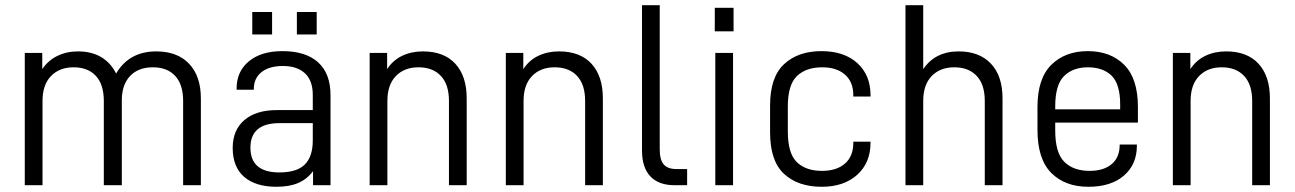

<svg xmlns="http://www.w3.org/2000/svg" viewBox="-20 -710 4963 736"><path d="M75 -507H142V-445Q164 -478 199.5 -495.5Q235 -513 279 -513Q331 -513 368 -491Q405 -469 425 -428Q475 -513 579 -513Q660 -513 705 -465.5Q750 -418 750 -333V0H682V-323Q682 -386 651.5 -419Q621 -452 566 -452Q510 -452 478.5 -418.5Q447 -385 447 -326V0H378V-323Q378 -386 347.5 -419Q317 -452 262 -452Q208 -452 175.5 -418.5Q143 -385 143 -323V0H75Z M1247 -345V0H1180V-54Q1157 -23 1123 -8.5Q1089 6 1040 6Q960 6 916 -32Q872 -70 872 -143Q872 -211 916.5 -249.5Q961 -288 1042 -288H1179V-346Q1179 -401 1149 -429Q1119 -457 1064 -457Q1012 -457 982.5 -433.5Q953 -410 953 -369V-366H887V-371Q887 -436 934 -475Q981 -514 1063 -514Q1152 -514 1199.5 -471Q1247 -428 1247 -345ZM1179 -172V-238H1052Q940 -238 940 -144Q940 -49 1051 -49Q1118 -49 1148.5 -79.5Q1179 -110 1179 -172ZM947 -664H1023V-578H947ZM1118 -664H1194V-578H1118Z M1397 -507H1464V-445Q1486 -479 1521.5 -496Q1557 -513 1601 -513Q1682 -513 1725.5 -465.5Q1769 -418 1769 -333V0H1701V-323Q1701 -386 1670 -419Q1639 -452 1584 -452Q1530 -452 1497.5 -418.5Q1465 -385 1465 -323V0H1397Z M1919 -507H1986V-445Q2008 -479 2043.5 -496Q2079 -513 2123 -513Q2204 -513 2247.5 -465.5Q2291 -418 2291 -333V0H2223V-323Q2223 -386 2192 -419Q2161 -452 2106 -452Q2052 -452 2019.5 -418.5Q1987 -385 1987 -323V0H1919Z M2441 -133V-690H2509V-137Q2509 -98 2524 -80Q2539 -62 2573 -62H2614V0H2566Q2505 0 2473 -34Q2441 -68 2441 -133Z M2722 -507H2790V0H2722ZM2720 -680H2792V-590H2720Z M2932 -202V-306Q2932 -414 2985.5 -464Q3039 -514 3129 -514Q3216 -514 3266.5 -468Q3317 -422 3317 -345V-340H3251V-345Q3251 -396 3219 -424Q3187 -452 3132 -452Q3070 -452 3035 -418.5Q3000 -385 3000 -302V-206Q3000 -122 3034.5 -88.5Q3069 -55 3131 -55Q3187 -55 3219 -83Q3251 -111 3251 -162V-167H3317V-163Q3317 -86 3266 -40Q3215 6 3130 6Q3039 6 2985.5 -43.5Q2932 -93 2932 -202Z M3451 -690H3519V-445Q3565 -513 3655 -513Q3734 -513 3778.5 -466Q3823 -419 3823 -333V0H3755V-323Q3755 -386 3724 -419Q3693 -452 3638 -452Q3584 -452 3551.5 -418.5Q3519 -385 3519 -323V0H3451Z M4025 -240V-210Q4025 -124 4060 -89.5Q4095 -55 4157 -55Q4211 -55 4241.5 -81Q4272 -107 4272 -153V-156H4338V-151Q4338 -80 4288.5 -37Q4239 6 4152 6Q4063 6 4010 -47Q3957 -100 3957 -212V-300Q3957 -409 4010 -461.5Q4063 -514 4150 -514Q4237 -514 4289.5 -461.5Q4342 -409 4342 -300V-240ZM4025 -302V-291H4274V-309Q4274 -388 4241 -420Q4208 -452 4150 -452Q4093 -452 4059 -418.5Q4025 -385 4025 -302Z M4476 -507H4543V-445Q4565 -479 4600.5 -496Q4636 -513 4680 -513Q4761 -513 4804.5 -465.5Q4848 -418 4848 -333V0H4780V-323Q4780 -386 4749 -419Q4718 -452 4663 -452Q4609 -452 4576.5 -418.5Q4544 -385 4544 -323V0H4476Z"/></svg>

Font: D-DIN
Style: Regular
Weight: 400
Designer: Charles Nix
Foundry: Datto Inc.
Version: Version 1.00